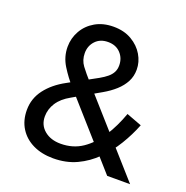

<svg xmlns="http://www.w3.org/2000/svg" viewBox="-127 -817 914 944"><g transform="rotate(20 330.0 -345.0)"><path d="M48 -170Q48 -230 84.5 -278Q121 -326 184 -360L330 -440Q353 -453 368.5 -466Q384 -479 392 -494.5Q400 -510 400 -530Q400 -568 375.5 -594Q351 -620 310 -620Q269 -620 244.5 -594Q220 -568 220 -530Q220 -493 240.5 -465.5Q261 -438 295 -400L650 0H530L220 -350Q186 -388 158 -433Q130 -478 130 -530Q130 -575 152 -614Q174 -653 214.5 -676.5Q255 -700 310 -700Q365 -700 405 -676.5Q445 -653 466.5 -616.5Q488 -580 488 -540Q488 -505 473 -476.5Q458 -448 431.5 -424Q405 -400 370 -380L230 -300Q185 -275 163.5 -241.5Q142 -208 142 -170Q142 -125 175 -97.5Q208 -70 260 -70Q325 -70 374 -103.5Q423 -137 459 -193.5Q495 -250 520 -320L600 -290Q578 -234 545.5 -180.5Q513 -127 470 -84Q427 -41 372.5 -15.5Q318 10 250 10Q190 10 144.5 -12Q99 -34 73.5 -74.5Q48 -115 48 -170Z"/></g></svg>

Font: Radio Canada
Style: Regular
Weight: 400
Designer: Charles Daoud, Etienne Aubert Bonn, Alexandre Saumier Demers, Jacques Le Bailly
Foundry: Radio-Canada
Version: Version 2.104;gftools[0.9.28.dev5+ged2979d]